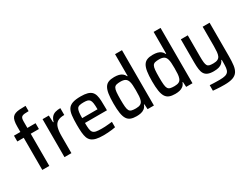

<svg xmlns="http://www.w3.org/2000/svg" viewBox="-81 -1387 2882 2233"><g transform="rotate(-30 1359.5 -270.5)"><path d="M108 0V-432H22V-510H108V-580Q108 -626 114.5 -656Q121 -686 135 -703Q149 -720 172.5 -729Q196 -738 231 -740.5Q266 -743 312 -743V-672Q278 -672 256 -669.5Q234 -667 222.5 -659.5Q211 -652 206.5 -637Q202 -622 202 -597V-510H312V-432H202V0Z M406 0V-510H490L494 -417H501Q512 -457 532 -479Q552 -501 581.5 -509.5Q611 -518 649 -518V-426Q591 -426 558 -406Q525 -386 512 -342.5Q499 -299 499 -229V0Z M927 8Q869 8 831 -1Q793 -10 770 -29Q747 -48 736 -78.5Q725 -109 721.5 -153Q718 -197 718 -254Q718 -326 724 -376.5Q730 -427 749.5 -458Q769 -489 810 -503.5Q851 -518 921 -518Q975 -518 1009.5 -508.5Q1044 -499 1064 -479.5Q1084 -460 1093 -429Q1102 -398 1104 -354.5Q1106 -311 1106 -255V-225H811Q811 -175 815 -144Q819 -113 832.5 -97Q846 -81 873 -75.5Q900 -70 947 -70Q968 -70 992 -71Q1016 -72 1041.5 -75Q1067 -78 1089 -80V-7Q1071 -3 1043.5 0.5Q1016 4 986 6Q956 8 927 8ZM1017 -271V-293Q1017 -343 1012.5 -372.5Q1008 -402 997 -416.5Q986 -431 967 -436Q948 -441 918 -441Q883 -441 861.5 -435.5Q840 -430 829.5 -414Q819 -398 815 -368Q811 -338 811 -290H1036Z M1373 8Q1326 8 1295 -4Q1264 -16 1245.5 -45.5Q1227 -75 1219 -126Q1211 -177 1211 -254Q1211 -332 1219 -383Q1227 -434 1245 -463.5Q1263 -493 1293.5 -505.5Q1324 -518 1371 -518Q1405 -518 1431.5 -511.5Q1458 -505 1477.5 -490Q1497 -475 1508 -450H1514V-743H1607V0H1522L1518 -68H1512Q1501 -37 1479.5 -20.5Q1458 -4 1431 2Q1404 8 1373 8ZM1410 -75Q1449 -75 1471 -87Q1493 -99 1502 -127Q1510 -150 1512 -181Q1514 -212 1514 -259Q1514 -298 1512 -327Q1510 -356 1504 -375Q1495 -407 1472.5 -421Q1450 -435 1409 -435Q1375 -435 1354 -429.5Q1333 -424 1322.5 -406Q1312 -388 1308.5 -352Q1305 -316 1305 -255Q1305 -194 1308.5 -157.5Q1312 -121 1322.5 -103.5Q1333 -86 1354 -80.5Q1375 -75 1410 -75Z M1891 8Q1844 8 1813 -4Q1782 -16 1763.5 -45.5Q1745 -75 1737 -126Q1729 -177 1729 -254Q1729 -332 1737 -383Q1745 -434 1763 -463.5Q1781 -493 1811.5 -505.5Q1842 -518 1889 -518Q1923 -518 1949.5 -511.5Q1976 -505 1995.5 -490Q2015 -475 2026 -450H2032V-743H2125V0H2040L2036 -68H2030Q2019 -37 1997.5 -20.5Q1976 -4 1949 2Q1922 8 1891 8ZM1928 -75Q1967 -75 1989 -87Q2011 -99 2020 -127Q2028 -150 2030 -181Q2032 -212 2032 -259Q2032 -298 2030 -327Q2028 -356 2022 -375Q2013 -407 1990.5 -421Q1968 -435 1927 -435Q1893 -435 1872 -429.5Q1851 -424 1840.5 -406Q1830 -388 1826.5 -352Q1823 -316 1823 -255Q1823 -194 1826.5 -157.5Q1830 -121 1840.5 -103.5Q1851 -86 1872 -80.5Q1893 -75 1928 -75Z M2439 202Q2412 202 2384.5 201Q2357 200 2332 198Q2307 196 2287 194V120Q2314 122 2336 122.5Q2358 123 2379 123.5Q2400 124 2419 124Q2467 124 2494.5 116Q2522 108 2535.5 90Q2549 72 2552.5 40.5Q2556 9 2556 -39V-66H2550Q2541 -44 2523.5 -28Q2506 -12 2478.5 -4Q2451 4 2411 4Q2362 4 2332.5 -8.5Q2303 -21 2288 -46Q2273 -71 2268 -109Q2263 -147 2263 -198V-510H2356V-226Q2356 -176 2359.5 -146.5Q2363 -117 2372.5 -102Q2382 -87 2401 -82.5Q2420 -78 2452 -78Q2488 -78 2509.5 -88.5Q2531 -99 2540.5 -120Q2550 -141 2553 -173Q2556 -205 2556 -248V-510H2649V-63Q2649 9 2642.5 59.5Q2636 110 2614.5 141.5Q2593 173 2551 187.5Q2509 202 2439 202Z"/></g></svg>

Font: Saira SemiCondensed Medium
Style: Regular
Weight: 500
Width: 4
Designer: Hector Gatti with collaboration of the Omnibus-Type team
Foundry: Omnibus-Type
Version: Version 1.101